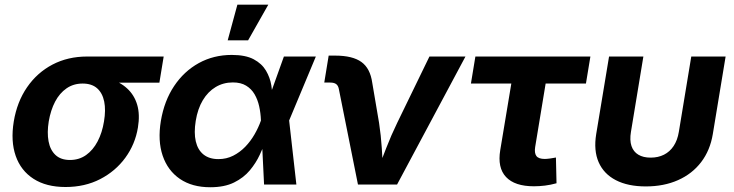

<svg xmlns="http://www.w3.org/2000/svg" viewBox="-20 -787 3132 819"><path d="M259.6 10.7Q177.2 10.7 123.1 -24.2Q68.9 -59.1 47 -121.9Q25 -184.8 38.7 -268.7Q52.6 -352.5 95.4 -414.7Q138.2 -477 203.8 -511.5Q269.5 -545.9 351.6 -545.9H678.2L659.9 -434.5H421.7L332.6 -430.6Q293.4 -430.6 263.8 -410.1Q234.1 -389.6 215.1 -353.4Q196.1 -317.1 187.9 -269Q180.2 -221.5 187.1 -184.4Q194 -147.2 216.7 -125.9Q239.4 -104.6 278.5 -104.6Q317.6 -104.6 347.3 -125.7Q376.9 -146.8 396.4 -183.9Q415.9 -221.1 423.6 -269Q431.8 -317.6 424.5 -353.8Q417.1 -390.1 394.3 -410.4Q371.4 -430.6 332.6 -430.6L338.6 -466.1Q398 -466.1 444.7 -452Q491.5 -438 522.2 -409.8Q552.9 -381.7 565.2 -340.1Q577.5 -298.5 568.3 -242.9Q556.6 -171.6 514.6 -114.1Q472.6 -56.6 407.2 -22.9Q341.9 10.7 259.6 10.7Z M876.7 11.7Q799.6 11.7 747.6 -23.7Q695.6 -59.2 673.9 -122.9Q652.2 -186.6 666.2 -271.3Q680.6 -356.8 722.7 -419.9Q764.8 -483 828 -517.9Q891.3 -552.7 968.6 -552.7Q1027.4 -552.7 1062.3 -534.1Q1097.1 -515.4 1114.5 -485.8Q1131.9 -456.3 1137.4 -422.9Q1142.8 -389.6 1143.1 -360.5H1190.6L1213.2 -274.4L1244.2 0H1106.4L1093 -274.4Q1091.9 -304.5 1085.6 -333.2Q1079.3 -361.8 1065.9 -384.9Q1052.5 -407.9 1029.9 -421.6Q1007.4 -435.4 973.4 -435.4Q932.7 -435.4 899.9 -415.7Q867.1 -396.1 845.2 -359.6Q823.3 -323 814.9 -271.4Q806.7 -220.7 815.1 -184.1Q823.6 -147.5 848.1 -127.9Q872.7 -108.3 911.7 -108.3Q946 -108.3 974.6 -122.8Q1003.2 -137.3 1026.1 -160.9Q1048.9 -184.6 1065.6 -213.5Q1082.3 -242.5 1092.6 -271.5L1191 -545.9H1327.3L1212.7 -271.5L1162.6 -191H1115.2Q1104.4 -161.9 1088.2 -127.1Q1072.1 -92.2 1045.8 -60.5Q1019.4 -28.8 978.5 -8.6Q937.6 11.7 876.7 11.7ZM951.3 -615.1 992.6 -767.1H1124.5L1038.4 -615.1Z M1506.9 0 1425.3 -407.8Q1422.5 -422 1413.8 -428.4Q1405.2 -434.8 1388.6 -434.8H1363.2L1382 -549.8H1409.6Q1484 -549.8 1521.6 -522.6Q1559.3 -495.5 1567.9 -433.9L1597 -262.5Q1605.1 -209.3 1608.6 -155Q1612 -100.6 1615.2 -43.1H1584Q1606.5 -101 1627.4 -155.2Q1648.3 -209.3 1674.1 -262.5L1811.8 -545.9H1965.5L1673.8 0Z M2257.4 7.6Q2175.7 7.6 2138.5 -32Q2101.3 -71.6 2113.9 -146.9L2161.1 -430.6H1988.8L2007.8 -545.9H2498.4L2479.4 -430.6H2307.5L2262.8 -159.8Q2258.8 -134.2 2268 -121.6Q2277.2 -109 2303.9 -109Q2312.5 -109 2327.8 -111.1Q2343.1 -113.2 2351.4 -115.1L2353.9 -5.3Q2328.8 1.7 2304.4 4.7Q2280 7.6 2257.4 7.6Z M2734.8 8.2Q2658.3 8.2 2606.9 -18.5Q2555.5 -45.1 2533.6 -95.1Q2511.7 -145 2523.2 -215.2L2578 -545.9H2724.4L2671.4 -224.6Q2665.4 -188.6 2673.7 -164.1Q2682 -139.6 2703 -127.1Q2723.9 -114.6 2755.4 -114.6Q2787.3 -114.6 2812.2 -127.1Q2837.1 -139.6 2853.4 -164.1Q2869.8 -188.6 2875.7 -224.6L2928.7 -545.9H3075.2L3020.6 -215.2Q3009.1 -145.5 2970.8 -95.4Q2932.5 -45.3 2872.2 -18.6Q2812 8.2 2734.8 8.2Z"/></svg>

Font: Adwaita Sans
Style: Italic
Weight: 400
Italic angle: -9.39999°
Designer: Rasmus Andersson
Foundry: rsms
Version: Version 4.001;git-9221beed3